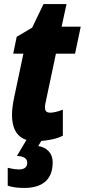

<svg xmlns="http://www.w3.org/2000/svg" viewBox="-20 -684 417 944"><path d="M100 240C176 240 239 209 239 115C239 67 208 40 168 34L183 9C218 6 260 -1 289 -17V-145C264 -134 238 -130 228 -130C208 -130 201 -138 201 -158C201 -165 203 -175 205 -184L255 -420H349L377 -553H283L307 -664H194L138 -548L62 -503L45 -420H95L50 -207C42 -169 39 -143 39 -119C39 -60 58 -13 110 4L63 83C96 83 114 96 114 115C114 138 100 149 74 149C55 149 34 145 18 141V229C45 238 72 240 100 240Z"/></svg>

Font: Noto Sans ExtraCondensed Black
Style: Italic
Weight: 900
Width: 2
Italic angle: -12°
Designer: Monotype Design Team
Foundry: Monotype Imaging Inc.
Version: Version 2.013